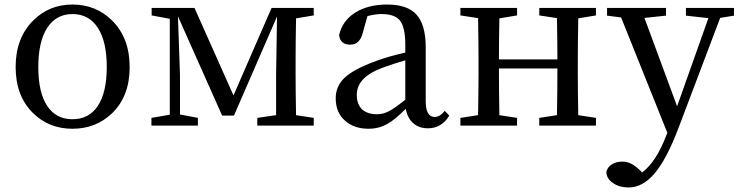

<svg xmlns="http://www.w3.org/2000/svg" viewBox="-20 -554 3258 847"><path d="M126 -55Q49 -130 49 -258.5Q49 -387 127 -464Q197 -534 300 -534Q403 -534 474 -464Q552 -387 552 -258Q552 -129 474 -54Q403 14 299.5 14Q196 14 126 -55ZM411 -86Q451 -146 451 -258Q451 -371 411.5 -431.5Q372 -492 300 -492Q228 -492 188.5 -431.5Q149 -371 149 -258Q149 -146 188 -87Q227 -28 299.5 -28Q372 -28 411 -86Z M648 0V-34L729 -48V-471L649 -486V-519H838L1010 -133L1178 -519H1364V-486L1286 -473Q1284 -363 1284 -289V-230Q1284 -156 1286 -46L1364 -34V0H1115V-34L1198 -46V-224L1202 -481L1012 -44H960L765 -482L774 -224V-49L853 -34V0Z M1606 14Q1543 14 1504 -20Q1461 -56 1461 -120Q1461 -173 1498 -209Q1539 -249 1642 -286Q1693 -305 1768 -322V-356Q1768 -435 1743 -465Q1720 -492 1663 -492Q1636 -492 1601 -483L1580 -408Q1567 -357 1525 -357Q1481 -357 1476 -399Q1490 -462 1546.5 -498Q1603 -534 1688 -534Q1776 -534 1816 -491Q1858 -446 1858 -346V-108Q1858 -38 1898 -38Q1920 -38 1942 -65L1962 -44Q1928 12 1868 12Q1828 12 1802.5 -11Q1777 -34 1770 -74Q1721 -25 1690 -8Q1652 14 1606 14ZM1643 -50Q1671 -50 1697 -64Q1720 -76 1768 -114V-288Q1716 -273 1667 -255Q1601 -230 1575 -196Q1554 -170 1554 -135Q1554 -93 1579 -70Q1603 -50 1643 -50Z M2011 0V-34L2089 -46Q2091 -156 2091 -230V-289Q2091 -362 2089 -474L2011 -486V-519H2261V-486L2183 -473Q2181 -365 2181 -292H2439Q2439 -366 2437 -474L2359 -486V-519H2609V-486L2531 -473Q2529 -363 2529 -289V-230Q2529 -158 2531 -46L2609 -34V0H2359V-34L2437 -46Q2439 -154 2439 -252H2181Q2181 -156 2183 -46L2261 -34V0Z M2753 273Q2713 273 2685 254Q2655 234 2655 204Q2660 182 2681 170Q2699 159 2725 159Q2747 159 2766 169Q2782 177 2805 199L2813 207Q2876 158 2919 44L2924 32L2720 -477L2658 -485V-519H2918V-485L2823 -475L2967 -85L3105 -474L3006 -485V-519H3218V-485L3157 -475L2973 11Q2921 149 2866 213Q2814 273 2753 273Z"/></svg>

Font: GenRyuMin TW M
Style: Regular
Weight: 500
Version: Version 1.501;PS 1;hotconv 16.6.51;makeotf.lib2.5.65220